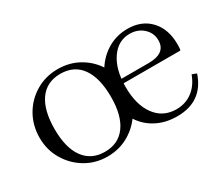

<svg xmlns="http://www.w3.org/2000/svg" viewBox="-86 -665 1030 886"><g transform="rotate(-30 429.0 -221.5)"><path d="M275 11Q211 11 159 -20Q107 -51 76 -103.5Q45 -156 45 -220Q45 -286 75.5 -339Q106 -392 158.5 -423Q211 -454 275 -454Q340 -454 392 -423Q444 -392 474.5 -339Q505 -286 505 -220Q505 -156 474 -103.5Q443 -51 391 -20Q339 11 275 11ZM275 -14Q347 -14 386 -67.5Q425 -121 425 -220Q425 -321 386.5 -375Q348 -429 275 -429Q202 -429 163.5 -375Q125 -321 125 -220Q125 -121 164 -67.5Q203 -14 275 -14ZM646 11Q581 11 531 -17Q481 -45 453.5 -95Q426 -145 426 -211Q426 -280 455.5 -335Q485 -390 535 -422Q585 -454 647 -454Q722 -454 767 -406Q812 -358 812 -277Q812 -267 811.5 -258.5Q811 -250 809 -245H502L504 -268H653Q745 -268 745 -337Q745 -376 716 -402.5Q687 -429 644 -429Q582 -429 544 -373Q506 -317 506 -225Q506 -130 547 -74.5Q588 -19 659 -19Q707 -19 743.5 -46Q780 -73 799 -124L823 -115Q781 11 646 11Z"/></g></svg>

Font: Baskervville SC
Style: Regular
Weight: 400
Designer: Alexis Faudot, Rémi Forte, Morgane Pierson, Rafael Ribas, Tanguy Vanlaeys, Rosalie Wagner, Thomas Huot-Marchand
Foundry: ANRT
Version: Version 1.100